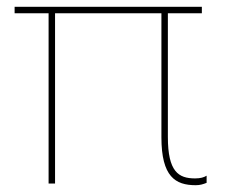

<svg xmlns="http://www.w3.org/2000/svg" viewBox="-20 -540 674 565"><path d="M556 5C569 5 578 2 588 -2V-23C580 -18 570 -15 554 -15C505 -15 474 -35 474 -137V-501H574V-520H23V-501H123V0H142V-501H455V-136C455 -20 496 5 556 5Z"/></svg>

Font: Fixel Text Thin
Style: Regular
Weight: 100
Width: 4
Designer: AlfaBravo + MacPaw
Foundry: Kyrylo Tkachov, Marchela Mozhyna, Serhii Makarenko, Maria Weinstein, Zakhar Kryvoshyya
Version: Version 1.211